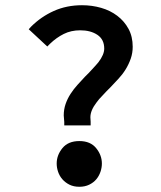

<svg xmlns="http://www.w3.org/2000/svg" viewBox="-20 -703 618 735"><path d="M226 -223V-236Q226 -242 225 -248.5Q224 -255 224 -261Q224 -284 231 -304.5Q238 -325 250 -343.5Q262 -362 276.5 -378Q291 -394 305 -409Q312 -416 319.5 -423.5Q327 -431 333 -438Q348 -454 357 -465Q379 -494 379 -517Q379 -552 353 -569.5Q327 -587 287 -587Q252 -587 224 -573Q196 -559 172 -536L161 -525L90 -591L99 -601Q137 -639 186 -661Q235 -683 294 -683Q332 -683 367 -673Q402 -663 429 -642.5Q456 -622 472 -592.5Q488 -563 488 -524Q488 -500 480.5 -478.5Q473 -457 461 -437.5Q449 -418 433.5 -401.5Q418 -385 403 -369Q396 -362 388.5 -354.5Q381 -347 374 -339Q358 -323 349 -310Q326 -280 326 -254Q326 -250 326.5 -245.5Q327 -241 327 -237V-223ZM284 -163Q326 -163 348 -136Q370 -109 370 -77Q370 -61 364.5 -45Q359 -29 348.5 -16.5Q338 -4 321.5 4Q305 12 284 12Q262 12 246 4Q230 -4 219 -16.5Q208 -29 202.5 -45Q197 -61 197 -77Q197 -109 219 -136Q241 -163 284 -163Z"/></svg>

Font: Codetta
Style: Bold
Weight: 700
Designer: Ulrich Proeller
Foundry: PROSA GmbH
Version: Version 2.00;September 29, 2018;FontCreator 11.5.0.2427 64-b